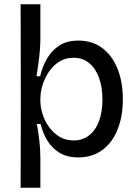

<svg xmlns="http://www.w3.org/2000/svg" viewBox="-20 -719 643 894"><path d="M76 155 77 -258 76 -699H168V-538Q168 -513 165.5 -483.5Q163 -454 159 -424Q155 -394 150 -364H167Q177 -408 198.5 -445.5Q220 -483 255.5 -506.5Q291 -530 345 -530Q410 -530 456 -495.5Q502 -461 527 -399.5Q552 -338 552 -257Q552 -177 527.5 -116Q503 -55 456.5 -20.5Q410 14 343 14Q294 14 259 -6.5Q224 -27 202 -62Q180 -97 169 -142H151Q155 -125 158 -104Q161 -83 163.5 -61Q166 -39 167 -18Q168 3 168 23V155ZM323 -65Q364 -65 394.5 -88.5Q425 -112 441 -155Q457 -198 457 -256Q457 -312 441.5 -355.5Q426 -399 396 -424.5Q366 -450 322 -450Q290 -450 265 -437Q240 -424 222 -403Q204 -382 191.5 -356.5Q179 -331 173.5 -306.5Q168 -282 168 -262V-250Q168 -221 178 -188.5Q188 -156 208 -128Q228 -100 256.5 -82.5Q285 -65 323 -65Z"/></svg>

Font: Bricolage Grotesque 20pt
Style: Regular
Weight: 400
Version: Version 1.001;gftools[0.9.33.dev8+g029e19f]